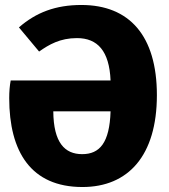

<svg xmlns="http://www.w3.org/2000/svg" viewBox="-20 -733 677 771"><path d="M307 -713C203 -713 125 -683 56 -623L137 -526C177 -554 221 -580 289 -580C372 -580 419 -528 424 -410H23C19 -390 17 -364 17 -339C17 -124 104 18 311 18C495 18 610 -108 610 -351C610 -590 499 -713 307 -713ZM310 -114C240 -114 195 -160 194 -286H424C420 -159 380 -114 310 -114Z"/></svg>

Font: Fira Sans ExtraBold
Style: Regular
Weight: 800
Designer: bBox Type GmbH & Carrois Corporate GbR & Edenspiekermann AG
Foundry: bBox Type GmbH & Carrois Corporate GbR & Edenspiekermann AG
Version: Version 4.300;PS 004.300;hotconv 1.0.88;makeotf.lib2.5.64775